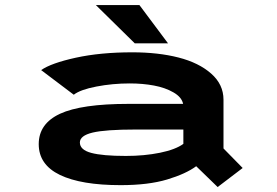

<svg xmlns="http://www.w3.org/2000/svg" viewBox="-20 -718 1090 756"><path d="M641.5 -547.5H510.5L357.5 -698H529ZM500.5 -512Q603 -512 683 -491.5Q763 -471 811.5 -428.2Q860 -385.5 860 -325.5V-133.5L935.5 -56.5L837 18.5L752.5 -63.5Q712 -33.5 638 -11.2Q564 11 455 11Q299.5 11 216 -29.2Q132.5 -69.5 132.5 -150.5Q132.5 -231 216.2 -270Q300 -309 487 -309H701Q695.5 -335.5 663 -354.2Q630.5 -373 586.2 -381.2Q542 -389.5 491 -389.5Q423 -389.5 359.5 -377.2Q296 -365 270.5 -345L142 -442Q181.5 -469.5 278.5 -490.8Q375.5 -512 500.5 -512ZM475.5 -104Q548.5 -104 609.8 -116.5Q671 -129 702 -151.5V-208H514.5Q395 -208 344.8 -196Q294.5 -184 294.5 -157Q294.5 -128 339.2 -116Q384 -104 475.5 -104Z"/></svg>

Font: League Mono Extended SemiBold
Style: Regular
Weight: 600
Width: 9
Designer: Tyler Finck
Foundry: The League of Moveable Type / Tyler Finck
Version: Version 2.210